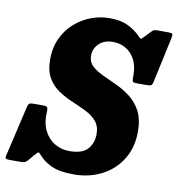

<svg xmlns="http://www.w3.org/2000/svg" viewBox="-128 -846 877 946"><g transform="rotate(10 310.0 -373.5)"><path d="M286 -570.5Q286 -539.5 307.2 -519.8Q328.5 -500 361.8 -484.5Q395 -469 432.5 -451.8Q470 -434.5 503.2 -409Q536.5 -383.5 557.5 -343.5Q578.5 -303.5 578.5 -241.5Q578.5 -162.5 542.2 -103.5Q506 -44.5 443.5 -12Q381 20.5 303 20.5Q230 20.5 189.2 0.8Q148.5 -19 127 -45.5Q116.5 -58 112.2 -55.8Q108 -53.5 95.5 -39L69 -8Q62.5 -0.5 55.5 2.2Q48.5 5 35 5H-16.5Q-31.5 5 -37.5 2.8Q-43.5 0.5 -40.5 -12.5L18.5 -266Q21.5 -278.5 26 -283.2Q30.5 -288 45 -288H97.5Q114.5 -288 117.5 -282.2Q120.5 -276.5 120 -262Q116.5 -205 135.8 -166.5Q155 -128 188.5 -108.5Q222 -89 261.5 -89Q326.5 -89 353.2 -119.2Q380 -149.5 380 -194.5Q380 -234 359.2 -258.2Q338.5 -282.5 305.5 -298.8Q272.5 -315 235.2 -330.8Q198 -346.5 165 -368.5Q132 -390.5 111.2 -426.2Q90.5 -462 90.5 -519Q90.5 -576 111.8 -622.2Q133 -668.5 169.5 -701.2Q206 -734 251.2 -751.2Q296.5 -768.5 344.5 -768.5Q400.5 -768.5 437 -750.8Q473.5 -733 499.5 -706.5Q509 -696 512.8 -695.2Q516.5 -694.5 528 -707.5L557.5 -738.5Q563.5 -745 568.8 -747.5Q574 -750 586.5 -750H640.5Q657 -750 660.8 -745.8Q664.5 -741.5 661.5 -726.5L612.5 -499Q609 -481.5 602.5 -478.5Q596 -475.5 576.5 -475.5H533Q513.5 -475.5 511 -480.8Q508.5 -486 508.5 -502Q510.5 -573.5 474.8 -614.8Q439 -656 380.5 -656Q337.5 -656 311.8 -631.2Q286 -606.5 286 -570.5Z"/></g></svg>

Font: Besley* Narrow Heavy
Style: Italic
Weight: 800
Width: 4
Italic angle: -13°
Designer: Owen Earl
Foundry: indestructible type*
Version: Version 3.000; ttfautohint (v1.8.3)